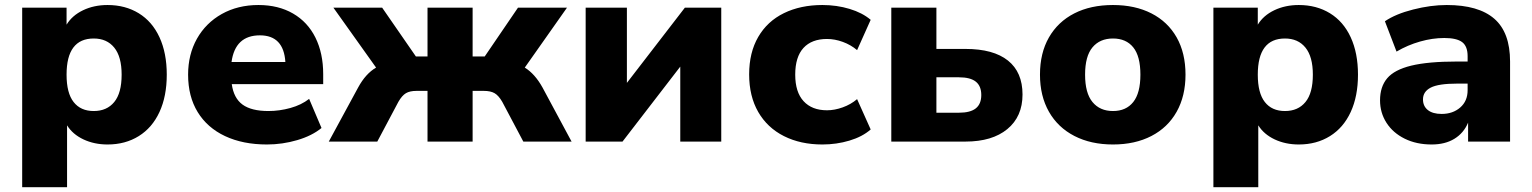

<svg xmlns="http://www.w3.org/2000/svg" viewBox="-20 -570 6166 773"><path d="M69.3 -539.1H248V-470.7Q270.5 -507.8 314.5 -528.8Q358.4 -549.8 413.1 -549.8Q484.4 -549.8 538.6 -516.6Q592.8 -483.4 622.1 -419.9Q651.4 -356.4 651.4 -269.5Q651.4 -182.6 622.1 -119.1Q592.8 -55.7 538.6 -22Q484.4 11.7 413.1 11.7Q359.4 11.7 315.9 -8.8Q272.5 -29.3 250 -65.4V183.6H69.3ZM357.4 -123Q410.2 -123 439.9 -159.2Q469.7 -195.3 469.7 -269.5Q469.7 -341.8 439.9 -378.4Q410.2 -415 357.4 -415Q248 -415 248 -269.5Q248 -195.3 276.4 -159.2Q304.7 -123 357.4 -123Z M737.3 -269.5Q737.3 -350.6 772.9 -414.1Q808.6 -477.5 873 -513.7Q937.5 -549.8 1020.5 -549.8Q1100.6 -549.8 1159.7 -515.6Q1218.8 -481.4 1250 -418.5Q1281.2 -355.5 1281.2 -271.5V-231.4H913.1Q920.9 -174.8 956.5 -148.9Q992.2 -123 1060.5 -123Q1105.5 -123 1149.4 -135.3Q1193.4 -147.5 1224.6 -171.9L1274.4 -54.7Q1236.3 -23.4 1176.8 -5.9Q1117.2 11.7 1054.7 11.7Q958 11.7 886.2 -22Q814.5 -55.7 775.9 -118.7Q737.3 -181.6 737.3 -269.5ZM1128.9 -320.3Q1122.1 -427.7 1026.4 -427.7Q926.8 -427.7 912.1 -320.3Z M1494.1 -297.9 1322.3 -539.1H1518.6L1654.3 -342.8H1701.2V-539.1H1882.8V-342.8H1931.6L2065.4 -539.1H2262.7L2092.8 -297.9Q2133.8 -272.5 2164.1 -217.8L2281.2 0H2086.9L2002 -160.2Q1987.3 -185.5 1971.2 -194.8Q1955.1 -204.1 1927.7 -204.1H1882.8V0H1701.2V-204.1H1657.2Q1629.9 -204.1 1614.3 -194.8Q1598.6 -185.5 1584 -160.2L1499 0H1303.7L1421.9 -217.8Q1452.1 -273.4 1494.1 -297.9Z M2337.9 -539.1H2503.9V-236.3L2737.3 -539.1H2883.8V0H2718.8V-301.8L2486.3 0H2337.9Z M2996.1 -270.5Q2996.1 -358.4 3032.7 -421.4Q3069.3 -484.4 3136.2 -517.1Q3203.1 -549.8 3291 -549.8Q3348.6 -549.8 3400.4 -534.2Q3452.1 -518.6 3485.4 -490.2L3430.7 -368.2Q3405.3 -389.6 3373 -401.4Q3340.8 -413.1 3309.6 -413.1Q3248 -413.1 3214.8 -377Q3181.6 -340.8 3181.6 -269.5Q3181.6 -199.2 3215.3 -162.6Q3249 -126 3309.6 -126Q3339.8 -126 3372.6 -137.7Q3405.3 -149.4 3430.7 -170.9L3485.4 -48.8Q3452.1 -19.5 3399.9 -3.9Q3347.7 11.7 3291 11.7Q3203.1 11.7 3136.2 -22Q3069.3 -55.7 3032.7 -119.1Q2996.1 -182.6 2996.1 -270.5Z M3568.4 -539.1H3750V-373H3867.2Q3979.5 -373 4038.1 -326.2Q4096.7 -279.3 4096.7 -189.5Q4096.7 -100.6 4035.6 -50.3Q3974.6 0 3867.2 0H3568.4ZM3840.8 -116.2Q3886.7 -116.2 3908.7 -133.8Q3930.7 -151.4 3930.7 -187.5Q3930.7 -223.6 3908.7 -241.2Q3886.7 -258.8 3840.8 -258.8H3750V-116.2Z M4167 -269.5Q4167 -356.4 4203.1 -419.4Q4239.3 -482.4 4305.2 -516.1Q4371.1 -549.8 4460.9 -549.8Q4549.8 -549.8 4615.7 -516.1Q4681.6 -482.4 4717.3 -419.4Q4752.9 -356.4 4752.9 -269.5Q4752.9 -183.6 4717.3 -120.1Q4681.6 -56.6 4615.7 -22.5Q4549.8 11.7 4460.9 11.7Q4372.1 11.7 4305.7 -22.5Q4239.3 -56.6 4203.1 -120.1Q4167 -183.6 4167 -269.5ZM4460.9 -123Q4513.7 -123 4542.5 -159.2Q4571.3 -195.3 4571.3 -269.5Q4571.3 -343.8 4542.5 -379.4Q4513.7 -415 4460.9 -415Q4408.2 -415 4378.4 -379.4Q4348.6 -343.8 4348.6 -269.5Q4348.6 -195.3 4378.4 -159.2Q4408.2 -123 4460.9 -123Z M4865.2 -539.1H5043.9V-470.7Q5066.4 -507.8 5110.4 -528.8Q5154.3 -549.8 5209 -549.8Q5280.3 -549.8 5334.5 -516.6Q5388.7 -483.4 5418 -419.9Q5447.3 -356.4 5447.3 -269.5Q5447.3 -182.6 5418 -119.1Q5388.7 -55.7 5334.5 -22Q5280.3 11.7 5209 11.7Q5155.3 11.7 5111.8 -8.8Q5068.4 -29.3 5045.9 -65.4V183.6H4865.2ZM5153.3 -123Q5206.1 -123 5235.8 -159.2Q5265.6 -195.3 5265.6 -269.5Q5265.6 -341.8 5235.8 -378.4Q5206.1 -415 5153.3 -415Q5043.9 -415 5043.9 -269.5Q5043.9 -195.3 5072.3 -159.2Q5100.6 -123 5153.3 -123Z M5536.1 -166Q5536.1 -220.7 5564.9 -254.9Q5593.8 -289.1 5661.6 -305.7Q5729.5 -322.3 5845.7 -322.3H5888.7V-343.8Q5888.7 -383.8 5866.7 -400.4Q5844.7 -417 5794.9 -417Q5747.1 -417 5697.3 -402.8Q5647.5 -388.7 5602.5 -362.3L5555.7 -484.4Q5598.6 -513.7 5669.4 -531.7Q5740.2 -549.8 5804.7 -549.8Q5932.6 -549.8 5996.1 -494.6Q6059.6 -439.5 6059.6 -322.3V0H5890.6V-76.2Q5873 -34.2 5835.4 -11.2Q5797.9 11.7 5744.1 11.7Q5682.6 11.7 5635.3 -11.7Q5587.9 -35.2 5562 -75.7Q5536.1 -116.2 5536.1 -166ZM5784.2 -111.3Q5829.1 -111.3 5858.9 -137.2Q5888.7 -163.1 5888.7 -207V-233.4H5846.7Q5771.5 -233.4 5740.2 -217.3Q5709 -201.2 5709 -169.9Q5709 -142.6 5728.5 -127Q5748 -111.3 5784.2 -111.3Z"/></svg>

Font: Min Sans Black
Style: Regular
Weight: 900
Designer: Jinseong-Kim, NotoSansCJK, Nunito
Foundry: Jinseong-Kim
Version: Version 1.000